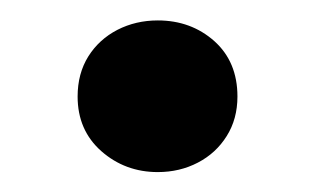

<svg xmlns="http://www.w3.org/2000/svg" viewBox="-20 -535 309 188"><path d="M134.5 -366.5Q102.5 -366.5 79.2 -387Q56 -407.5 56 -440.5Q56 -463 66.5 -479.8Q77 -496.5 95 -505.8Q113 -515 134.5 -515Q167 -515 189.8 -494.8Q212.5 -474.5 212.5 -440.5Q212.5 -418.5 202 -401.8Q191.5 -385 173.8 -375.8Q156 -366.5 134.5 -366.5Z"/></svg>

Font: Geologica Roman
Style: Regular
Weight: 400
Designer: Sindre Bremnes, Frode Helland
Foundry: Monokrom Skriftforlag AS
Version: Version 1.010;gftools[0.9.28]